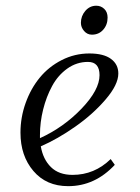

<svg xmlns="http://www.w3.org/2000/svg" viewBox="-20 -637 483 664"><path d="M50.8 -178.2Q50.8 -231 68.6 -280.8Q86.4 -330.6 117.4 -368.4Q148.4 -406.2 193.4 -429.2Q238.3 -452.1 289.1 -452.1Q338.4 -452.1 363.8 -433.3Q389.2 -414.6 389.2 -382.8Q389.2 -344.2 345.2 -293Q301.3 -241.7 240.2 -199Q179.2 -156.2 121.1 -130.9Q128.9 -85.9 156.2 -59.1Q183.6 -32.2 231 -32.2Q306.6 -32.2 362.8 -86.9L377 -66.9Q308.1 6.8 215.8 6.8Q140.1 6.8 95.5 -45.7Q50.8 -98.1 50.8 -178.2ZM118.2 -159.2Q199.7 -196.3 262 -261.2Q324.2 -326.2 324.2 -377Q324.2 -422.9 284.2 -422.9Q245.1 -422.9 212.6 -399.7Q180.2 -376.5 160.2 -339.4Q140.1 -302.2 129.2 -258.3Q118.2 -214.4 118.2 -169.9ZM259.8 -558.1Q259.8 -581.5 275.1 -599.4Q290.5 -617.2 313 -617.2Q329.1 -617.2 340.6 -606.2Q352.1 -595.2 352.1 -576.2Q352.1 -551.3 336.9 -534.2Q321.8 -517.1 297.9 -517.1Q281.7 -517.1 270.8 -529.8Q259.8 -542.5 259.8 -558.1Z"/></svg>

Font: Dihjauti
Style: Italic
Weight: 400
Italic angle: -9°
Designer: T. Christopher White
Version: Version 3.0.0